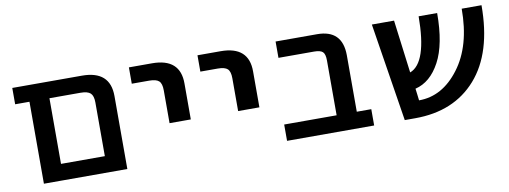

<svg xmlns="http://www.w3.org/2000/svg" viewBox="-49 -764 2667 1007"><g transform="rotate(-10 1284.5 -260.5)"><path d="M220.7 1H118.2V-435.5H42V-522.5H413.1Q562.5 -522.5 562.5 -387.7V1ZM458 -372.1Q458 -407.2 442.9 -421.4Q427.7 -435.5 389.6 -435.5H224.6V-85.9H458Z M663.1 -435.5V-522.5H786.1Q936.5 -522.5 935.5 -387.7V-197.3H822.3V-372.1Q822.3 -408.2 807.6 -421.9Q793 -435.5 754.9 -435.5Z M1028.3 -435.5V-522.5H1151.4Q1301.8 -522.5 1300.8 -387.7V-197.3H1187.5V-372.1Q1187.5 -408.2 1172.9 -421.9Q1158.2 -435.5 1120.1 -435.5Z M1692.4 -377.9Q1692.4 -412.1 1679.7 -423.8Q1667 -435.5 1633.8 -435.5H1444.3V-522.5H1665Q1798.8 -522.5 1799.8 -387.7V-85.9H1877V1H1413.1V-85.9H1692.4Z M2541 -522.5Q2541 -269.5 2421.9 -134.3Q2302.7 1 2095.7 1H2040L1957 -522.5H2075.2L2111.3 -240.2Q2205.1 -275.4 2206.1 -522.5H2304.7Q2304.7 -356.4 2254.9 -263.7Q2205.1 -170.9 2124 -151.4Q2125 -144.5 2127.9 -120.6Q2130.9 -96.7 2131.8 -87.9Q2256.8 -87.9 2345.7 -206.1Q2435.5 -324.2 2435.5 -522.5Z"/></g></svg>

Font: Gen Shin Gothic Medium
Style: Regular
Weight: 500
Designer: [Source Han Sans]
Ryoko NISHIZUKA  (kana & ideographs); Paul D. Hunt (Latin, Greek & Cyrillic); Wenlong ZHANG  (bopomofo
Version: Version 1.002.20150607